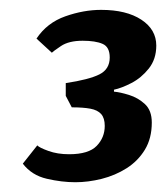

<svg xmlns="http://www.w3.org/2000/svg" viewBox="-20 -738 340 393"><path d="M134.2 -365Q106.4 -365 75.8 -372.1Q45.1 -379.1 26.7 -403L56.3 -440.4Q60.6 -435.7 79.2 -429Q97.7 -422.3 121.5 -422.3Q161.4 -422.3 177.9 -439.4Q194.4 -456.5 194.4 -480.4Q194.4 -496.2 187.1 -504.5Q179.9 -512.7 165.1 -515.5Q150.4 -518.3 126.9 -518.3L114.6 -541.8V-567.9Q162.3 -575.1 183.4 -585.7Q204.6 -596.3 204.6 -620.3Q204.6 -641.9 190 -648.2Q175.5 -654.6 149.1 -654.6Q120.9 -654.6 104.7 -643.7Q88.5 -632.7 86.1 -630.1L54.7 -659Q76.3 -691.4 113.7 -704.6Q151.1 -717.8 186.9 -717.8Q238.7 -717.8 269.3 -697.7Q299.9 -677.6 299.9 -644.7Q299.9 -616.9 284.5 -597.6Q269.1 -578.4 248.9 -568Q228.7 -557.6 213.3 -554.4V-550.4Q225.5 -549.4 244 -543.7Q262.5 -538 276.6 -525Q290.7 -511.9 290.7 -487.2Q290.7 -454.8 276.5 -431.5Q262.3 -408.3 239.1 -393.6Q215.9 -378.9 188.1 -371.9Q160.4 -365 134.2 -365Z"/></svg>

Font: Faustina Light
Style: Italic
Weight: 300
Italic angle: -8°
Designer: Alfonso Garcia
Foundry: http://www.omnibus-type.com
Version: Version 1.200